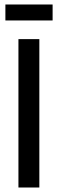

<svg xmlns="http://www.w3.org/2000/svg" viewBox="-20 -834 257 854"><path d="M62 0V-660H155V0ZM4 -743V-814H214V-743Z"/></svg>

Font: Bricolage Grotesque 72pt
Style: Regular
Weight: 400
Version: Version 1.001;gftools[0.9.33.dev8+g029e19f]